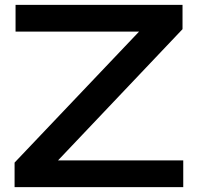

<svg xmlns="http://www.w3.org/2000/svg" viewBox="-20 -770 815 790"><path d="M40 0V-101L594 -684L679 -640H44V-750H731V-650L176 -65L103 -110H734V0Z"/></svg>

Font: Unbounded
Style: Regular
Weight: 400
Designer: Luke Prowse, Jean-Baptiste Morizot, Fátima Lázaro, Florian Runge
Foundry: NaN
Version: Version 1.701;gftools[0.9.28.dev5+ged2979d]